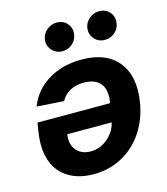

<svg xmlns="http://www.w3.org/2000/svg" viewBox="-114 -854 826 949"><g transform="rotate(-15 299.0 -379.0)"><path d="M336.3 -556.1Q462 -556.1 522 -480.6Q582 -405.2 560 -275.2Q546.2 -191.8 503 -127.7Q459.9 -63.6 393.8 -28.2Q327.8 7.1 248.6 7.1Q193.9 7.1 150.6 -10.1Q107.2 -27.3 77.8 -62Q48.3 -96.6 37.8 -148.4Q27.3 -200.3 38.4 -269.9L45.1 -311.4H416.5L417.3 -315.3Q427.6 -378.9 400.7 -411Q373.9 -443.2 315 -443.2Q276.6 -443.2 246.4 -427Q216.3 -410.9 199.6 -380L61.4 -389.2Q90.9 -466.3 163.4 -511.2Q235.8 -556.1 336.3 -556.1ZM399.5 -217.7H172.6Q164.4 -168.7 189.8 -137.3Q215.2 -105.8 263.8 -105.8Q311.8 -105.8 350.7 -138.8Q389.6 -171.9 399.5 -217.7ZM474.4 -620Q440.3 -620 419.6 -644.2Q398.8 -668.3 404.5 -701.3Q409.1 -728 431.3 -746.3Q453.5 -764.6 481.2 -764.6Q515.3 -764.6 535.3 -740.8Q555.4 -717 549.7 -683.2Q545.8 -657 524 -638.5Q502.1 -620 474.4 -620ZM257.1 -620Q223.4 -620 202.6 -644.4Q181.8 -668.7 187.1 -701.3Q191.8 -728 214 -746.3Q236.2 -764.6 263.8 -764.6Q297.9 -764.6 318 -740.8Q338.1 -717 332.4 -683.2Q328.5 -657 306.6 -638.5Q284.8 -620 257.1 -620Z"/></g></svg>

Font: Karasuma Gothic
Style: Bold Italic
Weight: 700
Italic angle: 9.39998°
Designer: Rasmus Andersson / Ryoko Nishizuka
Foundry: Genbu
Version: Version 1.00